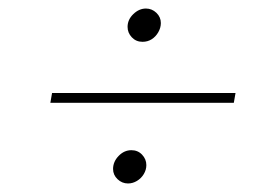

<svg xmlns="http://www.w3.org/2000/svg" viewBox="-20 -575 640 450"><path d="M314 -477Q299 -477 289 -487.5Q279 -498 279 -512Q279 -529 292.5 -542Q306 -555 322 -555Q336 -555 346.5 -545Q357 -535 357 -521Q357 -510 351 -499.5Q345 -489 335.5 -483Q326 -477 314 -477ZM280 -145Q266 -145 255.5 -155Q245 -165 245 -179Q245 -196 258 -209.5Q271 -223 288 -223Q303 -223 313 -212.5Q323 -202 323 -188Q323 -177 317 -167Q311 -157 301 -151Q291 -145 280 -145ZM98 -334 102 -357H532L528 -334Z"/></svg>

Font: MuseoModerno Thin
Style: Italic
Weight: 100
Italic angle: -9°
Designer: Pablo Cosgaya, Héctor Gatti, Marcela Romero, and the Authors of The MuseoModerno Project.
Foundry: Omnibus-Type Team
Version: Version 1.003